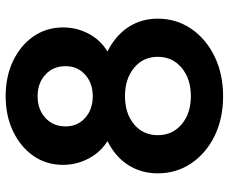

<svg xmlns="http://www.w3.org/2000/svg" viewBox="-85 -712 809 679"><g transform="rotate(-90 319.5 -372.5)"><path d="M319 12Q240 12 178.5 -18Q117 -48 81.5 -100.5Q46 -153 46 -219Q46 -277 75 -323Q104 -369 160 -397Q121 -421 98.5 -463.5Q76 -506 76 -554Q76 -613 107.5 -658.5Q139 -704 194 -730.5Q249 -757 319 -757Q388 -757 443 -731Q498 -705 530 -659Q562 -613 562 -554Q562 -505 539.5 -463Q517 -421 477 -397Q534 -368 563.5 -322.5Q593 -277 593 -219Q593 -153 557 -100.5Q521 -48 459 -18Q397 12 319 12ZM319 -449Q365 -449 395 -476Q425 -503 425 -545Q425 -589 395 -616.5Q365 -644 319 -644Q272 -644 242 -616.5Q212 -589 212 -545Q212 -503 242 -476Q272 -449 319 -449ZM319 -102Q380 -102 419 -134.5Q458 -167 458 -219Q458 -271 419 -303Q380 -335 319 -335Q258 -335 219.5 -303Q181 -271 181 -219Q181 -167 219.5 -134.5Q258 -102 319 -102Z"/></g></svg>

Font: Plus Jakarta Text
Style: Bold
Weight: 700
Designer: Gumpita Rahayu
Foundry: Tokotype Studio
Version: Version 1.000